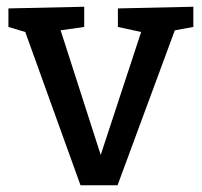

<svg xmlns="http://www.w3.org/2000/svg" viewBox="-20 -550 599 570"><path d="M160 -460 279 -90 399 -455 330 -470V-525L554 -530V-470L499 -460L329 0H219L55 -455L5 -470V-525L230 -530V-470Z"/></svg>

Font: Bitter
Style: Regular
Weight: 400
Designer: Sol Matas
Foundry: Sol Matas
Version: Version 1.300;PS 001.300;hotconv 1.0.70;makeotf.lib2.5.58329